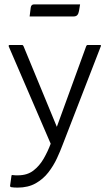

<svg xmlns="http://www.w3.org/2000/svg" viewBox="-20 -745 500 875"><path d="M239 -167 373 -535Q375 -540 380 -540H435Q443 -540 439 -533L265 -84Q255 -57 239.5 -23.5Q224 10 200.5 40.5Q177 71 142.5 90.5Q108 110 60 110Q53 110 44.5 109.5Q36 109 31 108Q25 106 26 101L32 58Q32 51 39 53Q45 54 51 54Q57 54 62 54Q104 54 132 32.5Q160 11 179 -22Q198 -55 211 -90L20 -533Q18 -540 24 -540H80Q85 -540 87 -535ZM120 -710Q122 -725 135 -725H345L340 -695Q338 -683 332.5 -676.5Q327 -670 315 -670H115Z"/></svg>

Font: Gowun Dodum
Style: Regular
Weight: 400
Designer: Yanghee Ryu
Foundry: Yanghee Ryu
Version: Version 2.000